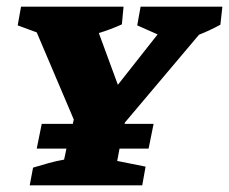

<svg xmlns="http://www.w3.org/2000/svg" viewBox="-20 -555 686 575"><path d="M69 0 79 -53Q102 -60 125.5 -66.5Q149 -73 172 -77L179 -110H90L105 -184H198L201 -197L90 -458L33 -479L43 -535H350L345 -482Q312 -467 276 -456L333 -301L452 -452L391 -479L401 -535H646L640 -481Q609 -464 576 -451L354 -188L353 -184H440L425 -110H338L331 -73L416 -56L406 0Z"/></svg>

Font: Piazzolla SC
Style: Bold Italic
Weight: 700
Italic angle: -11.3°
Designer: Juan Pablo del Peral
Foundry: Huerta Tipografica
Version: Version 1.330